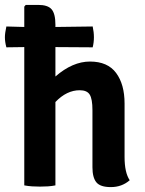

<svg xmlns="http://www.w3.org/2000/svg" viewBox="-27 -756 593 783"><path d="M199 -655V-646L351 -648Q356 -625 356 -604Q356 -583 351 -563L199 -564V-444Q269 -505 340 -505Q412 -505 446.5 -458.5Q481 -412 481 -334V-116Q481 -52 502 -21Q470 7 425 7Q382 7 366 -12.5Q350 -32 350 -74V-307Q350 -352 339 -370Q328 -388 298 -388Q245 -388 199 -340V0Q184 3 168.5 4Q153 5 136 5Q120 5 104 4Q88 3 72 0V-564L-1 -563Q-7 -585 -7 -604Q-7 -621 -1 -648L72 -646V-729L78 -736H129Q168 -736 183.5 -718Q199 -700 199 -655Z"/></svg>

Font: Signika
Style: Semibold
Weight: 600
Designer: Anna Giedrys
Foundry: Anna Giedrys
Version: Version 1.001